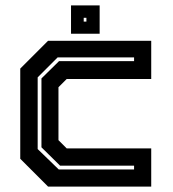

<svg xmlns="http://www.w3.org/2000/svg" viewBox="-20 -691 642 711"><path d="M158 0 55 -103V-437L158 -540H540V-398.5H227L196.5 -368V-172L227 -141.5H540V0ZM197.5 -63.5H476.5V-77.5H202.5L133.5 -145.5V-400.5L198.5 -464.5H476.5V-478.5H193.5L119.5 -404.5V-139ZM243 -566V-671H349V-566ZM290 -611H300V-625H290Z"/></svg>

Font: Tourney Thin
Style: Regular
Weight: 100
Designer: Tyler Finck
Foundry: Etcetera Type Co
Version: Version 1.015